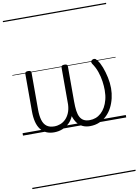

<svg xmlns="http://www.w3.org/2000/svg" viewBox="-138 -1043 1138 1577"><g transform="rotate(-10 430.5 -255.0)"><path d="M257 18Q221 18 193 5.5Q165 -7 145.5 -32.5Q126 -58 116.5 -96Q107 -134 107 -184V-496Q107 -506 113.5 -510.5Q120 -515 133 -515Q147 -515 153 -510.5Q159 -506 159 -496V-189Q159 -138 169.5 -102Q180 -66 204 -48Q228 -30 267 -30Q294 -30 318.5 -39.5Q343 -49 362.5 -68.5Q382 -88 394.5 -117.5Q407 -147 409 -187V-496Q409 -506 415.5 -510.5Q422 -515 436 -515Q450 -515 456 -510.5Q462 -506 462 -496V-204Q462 -158 466.5 -125.5Q471 -93 482.5 -72Q494 -51 513.5 -40.5Q533 -30 562 -30Q589 -30 613 -39Q637 -48 657.5 -66.5Q678 -85 693 -111.5Q708 -138 717 -173Q726 -208 726 -251Q726 -285 720.5 -325Q715 -365 701 -406Q687 -447 661 -484Q655 -495 657.5 -502.5Q660 -510 668 -514.5Q676 -519 683 -519Q693 -519 698 -514.5Q703 -510 712 -498Q729 -477 744.5 -436.5Q760 -396 770 -349Q780 -302 780 -258Q780 -216 770.5 -175.5Q761 -135 743 -100Q725 -65 698 -38.5Q671 -12 635.5 3.5Q600 19 556 19Q523 19 496.5 7Q470 -5 451.5 -29Q433 -53 422 -88Q408 -54 383 -30.5Q358 -7 326 5.5Q294 18 257 18ZM0 436H861V446H0ZM0 -20H861V0H0ZM0 -505H861V-500H0ZM0 -956H861V-946H0Z"/></g></svg>

Font: Playwrite HU Guides
Style: Regular
Weight: 400
Designer: Veronika Burian, José Scaglione
Foundry: TypeTogether
Version: Version 1.003